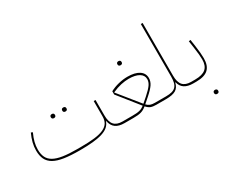

<svg xmlns="http://www.w3.org/2000/svg" viewBox="-134 -1184 2186 1828"><g transform="rotate(-30 959.0 -270.0)"><path d="M415 12Q313 12 243.5 1.5Q174 -9 131 -33.5Q88 -58 69 -97.5Q50 -137 50 -194Q50 -237 60.5 -279Q71 -321 93 -369L111 -361Q89 -314 79 -274Q69 -234 69 -194Q69 -143 86 -108Q103 -73 141.5 -51.5Q180 -30 242 -20.5Q304 -11 395 -11H435Q526 -11 588 -18.5Q650 -26 688.5 -44Q727 -62 744 -90.5Q761 -119 761 -161V-329H781V-161Q781 -89 810 -56Q839 -23 901 -23H921V-10L911 0Q849 0 814.5 -25Q780 -50 769 -104H766Q755 -71 729.5 -49Q704 -27 661 -13.5Q618 0 557.5 6Q497 12 415 12ZM477 -377Q468 -377 462 -382.5Q456 -388 456 -399Q456 -410 462 -415.5Q468 -421 477 -421H481Q490 -421 496 -415.5Q502 -410 502 -399Q502 -388 496 -382.5Q490 -377 481 -377ZM351 -377Q342 -377 336 -382.5Q330 -388 330 -399Q330 -410 336 -415.5Q342 -421 351 -421H355Q364 -421 370 -415.5Q376 -410 376 -399Q376 -388 370 -382.5Q364 -377 355 -377Z M911 -13 921 -23H1009Q1035 -23 1054.5 -24.5Q1074 -26 1089.5 -30Q1105 -34 1117.5 -40.5Q1130 -47 1143 -57L961 -285V-321Q1004 -344 1055 -356.5Q1106 -369 1154 -369Q1235 -369 1280.5 -339.5Q1326 -310 1326 -256Q1326 -220 1303.5 -186.5Q1281 -153 1225 -104L1170 -56Q1189 -37 1208 -30Q1227 -23 1259 -23H1376V-10L1366 0H1259Q1223 0 1200.5 -8.5Q1178 -17 1155 -43Q1139 -30 1124 -21.5Q1109 -13 1092.5 -8.5Q1076 -4 1056 -2Q1036 0 1009 0H911ZM1158 -70 1213 -118Q1265 -164 1286 -194Q1307 -224 1307 -255Q1307 -298 1266.5 -322Q1226 -346 1154 -346Q1115 -346 1069 -336Q1023 -326 972 -303V-300ZM1152 -496Q1143 -496 1137 -501.5Q1131 -507 1131 -518Q1131 -529 1137 -534.5Q1143 -540 1152 -540H1156Q1165 -540 1171 -534.5Q1177 -529 1177 -518Q1177 -507 1171 -501.5Q1165 -496 1156 -496Z M1366 -13 1376 -23H1380Q1418 -23 1444 -30Q1470 -37 1486 -53.5Q1502 -70 1509 -96Q1516 -122 1516 -161V-740H1536V-161Q1536 -89 1565 -56Q1594 -23 1656 -23H1676V-10L1666 0Q1547 0 1525 -94H1522Q1510 -42 1474 -21Q1438 0 1366 0Z M1666 -13 1676 -23H1700Q1780 -23 1817 -55Q1854 -87 1854 -156Q1854 -179 1851 -212.5Q1848 -246 1841 -293L1830 -369L1850 -372L1861 -296Q1867 -254 1870 -220.5Q1873 -187 1873 -158Q1873 -77 1831.5 -38.5Q1790 0 1700 0H1666ZM1812 200Q1803 200 1797 194.5Q1791 189 1791 178Q1791 167 1797 161.5Q1803 156 1812 156H1816Q1825 156 1831 161.5Q1837 167 1837 178Q1837 189 1831 194.5Q1825 200 1816 200Z"/></g></svg>

Font: IBM Plex Sans Arabic Thin
Style: Regular
Weight: 100
Designer: Mike Abbink, Paul van der Laan, Pieter van Rosmalen, Wael Morcos, Khajak Apelian
Foundry: Bold Monday
Version: Version 1.101